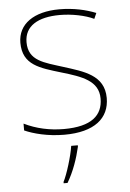

<svg xmlns="http://www.w3.org/2000/svg" viewBox="-54 -578 566 839"><g transform="rotate(-5 229.0 -158.5)"><path d="M411 -134C411 -235 321 -258 233 -286C152 -312 83 -325 83 -407C83 -478 142 -513 238 -513C291 -513 350 -501 387 -483L398 -508C356 -525 301 -538 238 -538C126 -538 56 -489 56 -407C56 -309 131 -290 224 -262C312 -236 384 -212 384 -134C384 -60 334 -15 213 -15C151 -15 92 -28 39 -54V-24C77 -7 140 10 213 10C345 10 411 -45 411 -134ZM267 67V61H238C232 104 207 185 191 215V221H208C236 174 255 119 267 67Z"/></g></svg>

Font: Noto Sans Arabic UI Th
Style: Regular
Weight: 100
Designer: Monotype Design Team, Nadine Chahine and Nizar Qandah
Foundry: Monotype Imaging Inc.
Version: Version 2.010